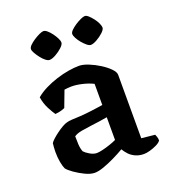

<svg xmlns="http://www.w3.org/2000/svg" viewBox="-132 -811 812 913"><g transform="rotate(-20 274.5 -354.5)"><path d="M192 4Q171 4 144 -9Q117 -22 94.5 -38Q72 -54 64 -65Q58 -77 53.5 -101Q49 -125 49 -153Q49 -166 50 -177Q51 -188 52 -197Q56 -204 67.5 -214.5Q79 -225 94.5 -236.5Q110 -248 125 -256.5Q140 -265 150 -267Q158 -270 177 -271Q196 -272 219 -273Q234 -274 249 -275.5Q264 -277 279 -279Q294 -281 308 -283Q322 -285 335 -287V-394Q311 -406 281 -413Q251 -420 227 -420Q218 -420 207.5 -419Q197 -418 191 -417L160 -335Q155 -333 143.5 -329Q132 -325 111 -323Q102 -335 87.5 -362.5Q73 -390 68 -423Q89 -441 118 -455.5Q147 -470 178.5 -480Q210 -490 240 -495Q270 -500 294 -500Q314 -500 341.5 -489Q369 -478 395 -461.5Q421 -445 438 -427.5Q455 -410 455 -396V-75L523 -68Q525 -64 528 -55.5Q531 -47 531 -36Q524 -26 507.5 -18Q491 -10 473 -5Q455 0 442 0Q419 0 400 -8.5Q381 -17 368.5 -30.5Q356 -44 348 -58Q326 -45 296.5 -30.5Q267 -16 239 -6Q211 4 192 4ZM233 -81Q244 -81 263 -85.5Q282 -90 302.5 -97Q323 -104 335 -110V-225Q316 -222 294.5 -218.5Q273 -215 253 -213Q228 -210 202.5 -205.5Q177 -201 163 -191Q163 -175 164 -152Q165 -129 172 -112Q181 -102 199 -91.5Q217 -81 233 -81ZM382 -574Q374 -574 363 -583Q352 -592 341 -605Q330 -618 323 -631.5Q316 -645 316 -652Q316 -661 326 -671Q336 -681 350.5 -690.5Q365 -700 379 -706.5Q393 -713 401 -713Q409 -713 419 -704Q429 -695 439.5 -681.5Q450 -668 456 -654.5Q462 -641 462 -633Q462 -623 447 -609Q432 -595 413 -584.5Q394 -574 382 -574ZM173 -574Q165 -574 154 -582.5Q143 -591 132.5 -604.5Q122 -618 114.5 -631Q107 -644 107 -652Q107 -661 117 -671Q127 -681 141.5 -690.5Q156 -700 170 -706.5Q184 -713 192 -713Q200 -713 210.5 -704Q221 -695 231 -681.5Q241 -668 247.5 -655Q254 -642 254 -633Q254 -623 239 -609Q224 -595 205 -584.5Q186 -574 173 -574Z"/></g></svg>

Font: Texturina 12pt SemiBold
Style: Regular
Weight: 600
Designer: Guillermo Torres Carreño
Foundry: Omnibus-Type
Version: Version 1.002